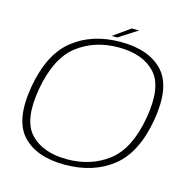

<svg xmlns="http://www.w3.org/2000/svg" viewBox="-111 -873 989 988"><g transform="rotate(15 384.0 -379.0)"><path d="M318.5 4.5Q167.5 4.5 93 -75.5Q18.5 -155.5 49.5 -337.5Q81 -520 182.5 -600.2Q284 -680.5 435.2 -680.5Q586.5 -680.5 661 -600Q735.5 -519.5 704.5 -337.5Q673 -155 571.5 -75.2Q470 4.5 318.5 4.5ZM322 -25.5Q450.5 -25.5 542 -96Q633.5 -166.5 663.5 -337.5Q693.5 -509 627.2 -579.8Q561 -650.5 432 -650.5Q303.5 -650.5 212.2 -579.8Q121 -509 90.5 -337.5Q60.5 -166.5 127 -96Q193.5 -25.5 322 -25.5ZM380.5 -698 471 -762H510.5L410.5 -698Z"/></g></svg>

Font: Anybody ExtraExpanded ExtraLight
Style: Italic
Weight: 200
Width: 8
Italic angle: -10°
Designer: Tyler Finck
Foundry: Etcetera Type Company
Version: Version 1.010; ttfautohint (v1.8.3) -l 8 -r 50 -G 200 -x 14 